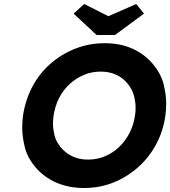

<svg xmlns="http://www.w3.org/2000/svg" viewBox="-20 -930 851 960"><path d="M401 10Q323 10 261.5 -17Q200 -44 158.5 -92.5Q117 -141 104 -194Q91 -247 91 -291Q91 -321 95 -352Q107 -431 142 -497Q177 -563 232.5 -611.5Q288 -660 357 -687Q426 -714 503 -714Q581 -714 641.5 -687Q702 -660 743.5 -611Q785 -562 798 -509Q811 -456 811 -412Q811 -383 807 -352Q796 -274 760.5 -208Q725 -142 669.5 -93Q614 -44 546 -17Q478 10 401 10ZM420 -132Q465 -132 504.5 -148.5Q544 -165 575 -194.5Q606 -224 627 -264Q648 -304 655 -352Q658 -372 658 -391Q658 -417 650.5 -448.5Q643 -480 620 -509.5Q597 -539 562.5 -555.5Q528 -572 483 -572Q439 -572 399.5 -555.5Q360 -539 328 -509.5Q296 -480 275.5 -440Q255 -400 248 -352Q245 -331 245 -312Q245 -287 252 -255.5Q259 -224 283 -194.5Q307 -165 341.5 -148.5Q376 -132 420 -132ZM463 -755 348 -862 401 -910 522 -849 661 -910 700 -862 555 -755Z"/></svg>

Font: Lexend SemBd
Style: Italic
Weight: 600
Italic angle: -8.13011°
Designer: Bonnie Shaver-Troup, Thomas Jockin
Foundry: Lexend
Version: Version 1.007